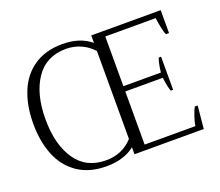

<svg xmlns="http://www.w3.org/2000/svg" viewBox="-119 -881 1217 1063"><g transform="rotate(-20 489.5 -350.0)"><path d="M38 -350Q38 -456 71.5 -537.5Q105 -619 173 -664.5Q241 -710 340 -710Q442 -710 507 -656V-700H916V-565H898Q891 -578 884 -612.5Q877 -647 875 -668H578V-375H799Q805 -429 816 -457H830V-262H816Q805 -292 799 -344H578V-31H877Q879 -50 890.5 -84.5Q902 -119 911 -134H928L915 0H507V-41Q443 10 340 10Q241 10 173 -35.5Q105 -81 71.5 -162Q38 -243 38 -350ZM507 -90V-608Q479 -640 438 -659Q397 -678 349 -678Q232 -678 171 -588Q110 -498 110 -350Q110 -201 171 -111.5Q232 -22 349 -22Q445 -22 507 -90Z"/></g></svg>

Font: Trirong Light
Style: Regular
Weight: 300
Designer: Katatrad Team
Foundry: CadsonDemak
Version: Version 1.001